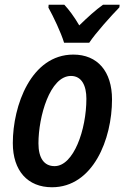

<svg xmlns="http://www.w3.org/2000/svg" viewBox="-20 -780 524 809"><path d="M250 -600H356C383 -641 450 -715 483 -749L484 -760H414C383 -738 350 -708 314 -673C293 -709 270 -740 251 -760H185L184 -748C205 -710 237 -643 250 -600ZM199 9C372 9 452 -193 452 -361C452 -479 391 -550 289 -550C111 -550 34 -335 34 -177C34 -60 97 9 199 9ZM210 -80C165 -80 142 -115 142 -176C142 -288 190 -460 279 -460C325 -460 344 -418 344 -364C344 -233 290 -80 210 -80Z"/></svg>

Font: Noto Sans Display SemiCondensed Medium
Style: Italic
Weight: 500
Width: 4
Italic angle: -12°
Designer: Monotype Design Team
Foundry: Monotype Imaging Inc.
Version: Version 1.900